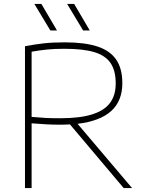

<svg xmlns="http://www.w3.org/2000/svg" viewBox="-20 -964 745 984"><path d="M614 0 338.5 -326.5Q314.5 -325 288 -325Q249.5 -325 218.8 -326.8Q188 -328.5 142 -332V0H108V-727Q157 -736.5 203.8 -741.8Q250.5 -747 311 -747Q414 -747 479 -725.8Q544 -704.5 575.5 -658.5Q607 -612.5 607 -538Q607 -447 550.2 -395.2Q493.5 -343.5 377.5 -329.5L657 0ZM289 -358Q389.5 -358 452.2 -377.8Q515 -397.5 544 -436.8Q573 -476 573 -536Q573 -603 546 -641.8Q519 -680.5 462 -697.2Q405 -714 310 -714Q258 -714 221.5 -710.2Q185 -706.5 142 -699V-365Q186 -361 214.5 -359.5Q243 -358 289 -358ZM238 -808 156 -944H192L272 -808ZM406 -808 324 -944H360L440 -808Z"/></svg>

Font: Encode Sans Expanded Thin
Style: Regular
Weight: 250
Width: 7
Designer: Multiple Designers
Foundry: Impallari Type
Version: Version 2.000